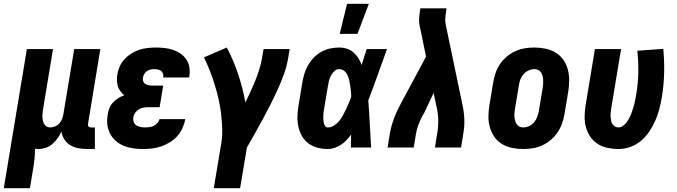

<svg xmlns="http://www.w3.org/2000/svg" viewBox="-56 -779 3576 1014"><path d="M-36 215 86 -520H224L172 -206Q170 -195 169 -185Q168 -175 168 -164.5Q168 -154 170 -144Q172 -134 176.5 -125.5Q181 -117 189 -111.5Q197 -106 208 -106Q221 -106 234.5 -111.5Q248 -117 257.5 -127.5Q267 -138 272 -151Q277 -164 279 -178L336 -520H474L409 -126Q408 -122 408.5 -118Q409 -114 411.5 -111Q414 -108 417.5 -107Q421 -106 425 -106H445V8H406Q382 8 359 4Q336 0 316.5 -11.5Q297 -23 284.5 -42Q272 -61 269 -84Q260 -66 248 -49Q236 -32 220.5 -18.5Q205 -5 185.5 1.5Q166 8 147 8Q142 8 138 7.5Q134 7 129 7Q129 32 126.5 57Q124 82 120 107L102 215Z M700 8Q674 8 648 4.5Q622 1 598.5 -8.5Q575 -18 556 -34.5Q537 -51 525.5 -73Q514 -95 511 -121Q508 -147 513 -174Q515 -191 521.5 -207.5Q528 -224 540.5 -237.5Q553 -251 568.5 -260.5Q584 -270 600 -276Q589 -285 580 -297Q571 -309 566.5 -323.5Q562 -338 561.5 -354Q561 -370 564 -386Q567 -407 576.5 -428.5Q586 -450 602 -467Q618 -484 638 -496.5Q658 -509 679.5 -516Q701 -523 723 -525.5Q745 -528 767 -528Q790 -528 813.5 -525.5Q837 -523 858.5 -515.5Q880 -508 898 -495.5Q916 -483 928 -465Q940 -447 944 -424Q948 -401 944 -377L943 -370H806V-372Q808 -382 804.5 -391Q801 -400 794 -405Q787 -410 777 -412Q767 -414 757 -414Q747 -414 737 -411.5Q727 -409 718.5 -402.5Q710 -396 705 -386.5Q700 -377 699 -368Q697 -358 700.5 -349Q704 -340 712 -335.5Q720 -331 729 -329Q738 -327 748 -327H806L787 -213H729Q716 -213 703 -211Q690 -209 678 -202Q666 -195 658 -183.5Q650 -172 648 -159Q646 -147 650 -135.5Q654 -124 663.5 -117.5Q673 -111 685 -108.5Q697 -106 710 -106Q721 -106 733 -107.5Q745 -109 756 -114.5Q767 -120 775.5 -129.5Q784 -139 786 -150H923L922 -148Q918 -125 907.5 -102Q897 -79 880 -60Q863 -41 841 -27.5Q819 -14 795.5 -6Q772 2 748 5Q724 8 700 8Z M1212 215H1073L1112 -19Q1119 -60 1117.5 -100Q1116 -140 1111.5 -179.5Q1107 -219 1098 -257.5Q1089 -296 1077.5 -333Q1066 -370 1052 -406Q1038 -442 1021 -476L1142 -528Q1177 -461 1201.5 -388Q1226 -315 1240 -238Q1254 -266 1267 -294.5Q1280 -323 1291.5 -351.5Q1303 -380 1312.5 -409.5Q1322 -439 1327 -468L1336 -520H1474L1465 -468Q1458 -427 1443.5 -387Q1429 -347 1411 -307.5Q1393 -268 1373.5 -229Q1354 -190 1333 -151.5Q1312 -113 1291 -75.5Q1270 -38 1248 0Z M1676 8Q1647 8 1620.5 1Q1594 -6 1572.5 -22Q1551 -38 1538 -61.5Q1525 -85 1519.5 -112Q1514 -139 1515 -167.5Q1516 -196 1521 -225L1541 -345Q1545 -368 1552 -391Q1559 -414 1571.5 -435.5Q1584 -457 1602 -475.5Q1620 -494 1642 -506Q1664 -518 1688 -523Q1712 -528 1735 -528Q1757 -528 1776.5 -521.5Q1796 -515 1811 -502Q1826 -489 1836.5 -472Q1847 -455 1854 -436Q1860 -457 1867 -478Q1874 -499 1881 -520H1988Q1963 -452 1939 -384Q1915 -316 1889 -249Q1894 -187 1897 -124.5Q1900 -62 1904 0H1797Q1798 -17 1798 -34Q1798 -51 1798 -68Q1787 -53 1774 -39Q1761 -25 1745 -14.5Q1729 -4 1711 2Q1693 8 1676 8ZM1676 -106Q1693 -106 1709 -116.5Q1725 -127 1736.5 -141.5Q1748 -156 1756.5 -172Q1765 -188 1772.5 -204Q1780 -220 1787 -236.5Q1794 -253 1799 -269Q1799 -284 1797.5 -298.5Q1796 -313 1793.5 -327.5Q1791 -342 1788 -356Q1785 -370 1779 -383Q1773 -396 1761.5 -405Q1750 -414 1735 -414Q1721 -414 1710 -403.5Q1699 -393 1692 -380Q1685 -367 1681.5 -353.5Q1678 -340 1676 -326L1656 -206Q1654 -196 1653 -186.5Q1652 -177 1651.5 -167.5Q1651 -158 1651.5 -148.5Q1652 -139 1654 -130Q1656 -121 1661 -113.5Q1666 -106 1676 -106ZM1738 -600 1777 -759H1892L1832 -600Z M1991 0 2003 -74Q2010 -114 2025 -154Q2040 -194 2061 -232L2194 -480L2164 -626Q2164 -628 2163 -630Q2162 -632 2162 -635Q2156 -657 2157.5 -680.5Q2159 -704 2163 -728L2164 -735H2302L2301 -728Q2298 -708 2296 -688Q2294 -668 2298 -649L2385 -232Q2394 -194 2396 -154Q2398 -114 2391 -74L2379 0H2241L2253 -74Q2259 -108 2258.5 -142.5Q2258 -177 2251 -209L2234 -288L2183 -180Q2181 -178 2180.5 -176.5Q2180 -175 2179 -174L2178 -173Q2177 -171 2176.5 -169.5Q2176 -168 2175 -167L2174 -166Q2163 -144 2154 -120.5Q2145 -97 2141 -74L2129 0Z M2707 8Q2677 8 2648 2Q2619 -4 2595 -18.5Q2571 -33 2555 -56Q2539 -79 2531 -107Q2523 -135 2523.5 -164.5Q2524 -194 2529 -225L2549 -345Q2553 -369 2561.5 -394Q2570 -419 2585 -441Q2600 -463 2621 -480.5Q2642 -498 2666.5 -509Q2691 -520 2716 -524Q2741 -528 2766 -528Q2796 -528 2825 -522Q2854 -516 2878 -501.5Q2902 -487 2918.5 -464Q2935 -441 2942.5 -413Q2950 -385 2950 -355.5Q2950 -326 2945 -295L2925 -175Q2921 -151 2912 -126Q2903 -101 2888 -79Q2873 -57 2852 -39.5Q2831 -22 2807 -11Q2783 0 2757.5 4Q2732 8 2707 8ZM2707 -106Q2723 -106 2739 -113.5Q2755 -121 2765.5 -134Q2776 -147 2781.5 -162.5Q2787 -178 2790 -194L2810 -314Q2812 -325 2812.5 -336Q2813 -347 2812.5 -357.5Q2812 -368 2809.5 -378Q2807 -388 2801.5 -396.5Q2796 -405 2786.5 -409.5Q2777 -414 2766 -414Q2750 -414 2734.5 -406.5Q2719 -399 2708 -386Q2697 -373 2691.5 -357.5Q2686 -342 2684 -326L2664 -206Q2662 -195 2661 -184Q2660 -173 2661 -162.5Q2662 -152 2664.5 -142Q2667 -132 2672.5 -123.5Q2678 -115 2687 -110.5Q2696 -106 2707 -106Z M3211 8Q3181 8 3152.5 2Q3124 -4 3100.5 -19Q3077 -34 3061.5 -57Q3046 -80 3038.5 -107.5Q3031 -135 3031.5 -165Q3032 -195 3037 -225L3086 -520H3224L3172 -206Q3170 -195 3169 -184.5Q3168 -174 3168.5 -163.5Q3169 -153 3171 -143Q3173 -133 3178 -124.5Q3183 -116 3191.5 -111Q3200 -106 3211 -106Q3223 -106 3234.5 -114.5Q3246 -123 3254 -134Q3262 -145 3268 -156.5Q3274 -168 3278.5 -180.5Q3283 -193 3287 -205.5Q3291 -218 3294 -230Q3297 -242 3299.5 -254.5Q3302 -267 3304 -280Q3314 -338 3315 -396Q3316 -454 3310 -511L3447 -521Q3453 -458 3451.5 -393.5Q3450 -329 3439 -264Q3434 -234 3426 -203Q3418 -172 3405 -142.5Q3392 -113 3373.5 -85Q3355 -57 3329.5 -35.5Q3304 -14 3273 -3Q3242 8 3211 8Z"/></svg>

Font: Iosevka Term Curly Hv Obl
Style: Regular
Weight: 900
Italic angle: -9°
Designer: Belleve Invis
Foundry: Belleve Invis
Version: Version 32.3.0